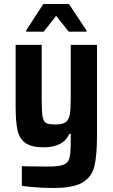

<svg xmlns="http://www.w3.org/2000/svg" viewBox="-20 -734 562 958"><path d="M89 193V95Q107 95 115 96L216 97Q274 97 297 88Q320 79 326.5 55Q333 31 333 -29V-66H326Q296 1 197 1Q137 1 107 -20.5Q77 -42 67.5 -84Q58 -126 58 -202V-510H188V-242Q188 -178 192.5 -152.5Q197 -127 210.5 -120Q224 -113 258 -113Q293 -113 308.5 -125Q324 -137 328.5 -164.5Q333 -192 333 -251V-510H464V-60Q464 44 450.5 97Q437 150 391 177Q345 204 246 204Q207 204 162.5 201Q118 198 89 193ZM111 -576V-583L196 -714H324L411 -583V-576H323L260 -655L198 -576Z"/></svg>

Font: Saira Semi Condensed SemiBold
Style: Regular
Weight: 600
Width: 4
Designer: Hector Gatti with collaboration of the Omnibus-Type team
Foundry: Omnibus-Type
Version: Version 1.001; ttfautohint (v1.8)